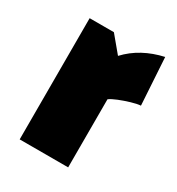

<svg xmlns="http://www.w3.org/2000/svg" viewBox="-131 -600 633 686"><g transform="rotate(30 185.0 -257.5)"><path d="M150 -500 205 -434Q234 -465 271 -485Q308 -505 353 -515L365 -321Q350 -320 326.5 -313Q303 -306 282 -297.5Q261 -289 250 -281V0H50V-500Z"/></g></svg>

Font: Changa ExtraBold
Style: Regular
Weight: 800
Designer: Eduardo Rodriguez Tunni
Foundry: Eduardo Rodriguez Tunni
Version: Version 3.002; ttfautohint (v1.8.2)